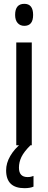

<svg xmlns="http://www.w3.org/2000/svg" viewBox="-20 -759 251 1003"><path d="M107 -739Q153 -739 153 -681Q153 -624 107 -624Q85 -624 72 -639Q59 -654 59 -681Q59 -739 107 -739ZM146 -537V0H65V-537ZM79 117Q79 166 124 166Q135 166 142.5 164Q150 162 155 160V216Q137 224 108 224Q12 224 12 131Q12 93 33.5 56Q55 19 93 -12L139 0Q105 34 92 61Q79 88 79 117Z"/></svg>

Font: Noto Sans Hebrew ExtraCondensed
Style: Regular
Weight: 400
Width: 2
Designer: Monotype Design Team
Foundry: Monotype Imaging Inc.
Version: Version 2.004; ttfautohint (v1.8.4.7-5d5b)